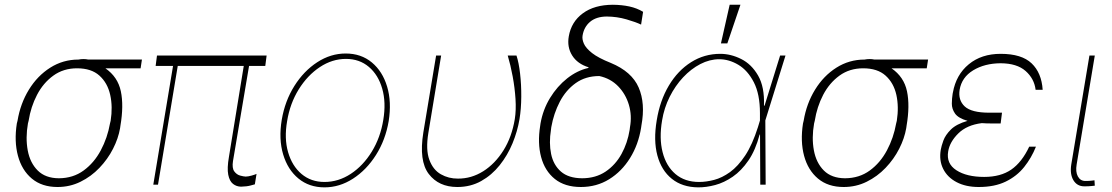

<svg xmlns="http://www.w3.org/2000/svg" viewBox="-20 -780 4696 811"><path d="M51.1 -258.5 54 -269.9Q66.1 -342.7 102.1 -401.3Q138.1 -459.9 192.1 -494.1Q246.1 -528.4 311.1 -528.4Q333.8 -532.7 353 -528.4H579.5L573.9 -491.5H425.1Q477.6 -455.3 490.4 -394.5Q503.2 -333.8 488.6 -248.6L487.2 -238.6Q479.8 -195.3 457.4 -151.5Q435 -107.6 400 -71Q365.1 -34.4 320.1 -12.3Q275.2 9.9 223 9.9Q157 9.9 114.5 -25.6Q72.1 -61.1 55.8 -122Q39.4 -182.9 51.1 -258.5ZM100.9 -269.9 98 -258.5Q87.4 -197.8 97.1 -144.9Q106.9 -92 139.4 -59.7Q171.9 -27.3 228.7 -27Q288.7 -27.3 333.1 -59.7Q377.5 -92 405.7 -144.9Q433.9 -197.8 444.6 -258.5L447.4 -269.9Q456.7 -328.8 445.5 -379.3Q434.3 -429.7 400 -460.6Q365.8 -491.5 305.4 -491.5Q247.9 -491.5 205.3 -460.6Q162.6 -429.7 136.4 -379.3Q110.1 -328.8 100.9 -269.9Z M1106.2 -545.5 1100.5 -501.4H1032L964.1 -99.4Q959.5 -70 969.6 -56.1Q979.8 -42.3 994.3 -38.4Q1008.9 -34.4 1018.1 -34.1Q1029.1 -34.4 1043 -38.4Q1056.8 -42.3 1063.6 -45.5L1056.5 -1.4Q1052.9 -0.4 1037.8 3.7Q1022.7 7.8 998.2 8.5Q979 8.2 964.3 -3.2Q949.6 -14.6 944.1 -41.9Q938.6 -69.2 947.1 -117.9L1009.6 -501.4H730.8L647.4 0H627.5L710.9 -501.4H637.4L643.1 -545.5Z M1350.5 11.4Q1285.9 11.4 1240.6 -25.9Q1195.3 -63.2 1176 -127.8Q1156.6 -192.5 1170.1 -274.1Q1183.6 -353.7 1223.5 -417.1Q1263.5 -480.5 1320.1 -517.2Q1376.8 -554 1440 -554Q1505.3 -554 1550.6 -516.3Q1595.9 -478.7 1615.2 -414.1Q1634.6 -349.4 1621.8 -268.5Q1608.3 -188.9 1568.2 -125.5Q1528.1 -62.1 1471.2 -25.4Q1414.4 11.4 1350.5 11.4ZM1350.5 -11.4Q1409.4 -11.4 1461.6 -45.6Q1513.8 -79.9 1550.4 -139.4Q1587 -198.9 1599.1 -274.1Q1611.2 -347.3 1594.5 -405.5Q1577.8 -463.8 1538 -497.5Q1498.2 -531.2 1441.4 -531.2Q1383.2 -531.2 1331 -496.6Q1278.8 -462 1241.8 -402.5Q1204.9 -343 1192.8 -268.5Q1180 -195.3 1196.9 -137.1Q1213.8 -78.8 1253.7 -45.1Q1293.7 -11.4 1350.5 -11.4Z M1822.1 -545.5H1843.4L1789.4 -218.8Q1777.7 -147.7 1793.5 -105.1Q1809.3 -62.5 1842.2 -43.9Q1875 -25.2 1914.4 -25.6Q1970.9 -25.2 2021 -56.6Q2071 -88.1 2106.5 -144.7Q2142 -201.3 2154.5 -277Q2160.5 -314.6 2157.5 -361.7Q2154.5 -408.7 2145.6 -456.9Q2136.7 -505 2124.6 -545.5H2161.6Q2171.5 -515.6 2176.8 -469.1Q2182.2 -422.6 2181.8 -371.4Q2181.5 -320.3 2174.4 -277Q2165.8 -225.5 2144.9 -174.7Q2123.9 -123.9 2090.7 -82.2Q2057.5 -40.5 2012.6 -15.3Q1967.7 9.9 1911.6 9.9Q1833.1 9.9 1791 -45.3Q1748.9 -100.5 1768.1 -220.2Z M2382.5 -626.4Q2393.1 -687.9 2441.8 -723.7Q2490.4 -759.6 2568.5 -759.9Q2606.5 -759.6 2638.5 -752.7Q2670.5 -745.7 2696.4 -730.1L2687.9 -676.1Q2666.9 -686.4 2626.4 -698.2Q2585.9 -709.9 2543 -710.2Q2498.6 -709.9 2472.5 -687.9Q2446.4 -665.8 2440.7 -629.3Q2438.2 -614.7 2446.2 -595.9Q2454.2 -577.1 2480.6 -556.1Q2507.1 -535.2 2560 -514.2Q2648.8 -477.3 2677.7 -410.3Q2706.7 -343.4 2689.3 -250L2687.9 -240.1Q2676.5 -169 2641.3 -112.4Q2606.2 -55.8 2553.1 -22.9Q2500 9.9 2433.6 9.9Q2365.8 9.9 2323.5 -24.1Q2281.2 -58.2 2265.6 -116.8Q2250 -175.4 2261.7 -248.6L2263.1 -258.5Q2273.4 -317.1 2303.4 -366.3Q2333.5 -415.5 2375.7 -448.9Q2418 -482.2 2464.8 -492.9L2466.3 -495.7Q2419 -510.3 2396.8 -545.8Q2374.6 -581.3 2382.5 -626.4ZM2308.6 -242.9 2307.2 -231.5Q2298.3 -176.1 2307.9 -129.6Q2317.5 -83.1 2349.4 -55.2Q2381.4 -27.3 2439.3 -27Q2496.4 -27.3 2538 -55.2Q2579.5 -83.1 2605.1 -129.4Q2630.7 -175.8 2639.6 -231.5L2641 -242.9Q2649.9 -291.5 2636.4 -337.2Q2622.9 -382.8 2590.9 -415.7Q2558.9 -448.5 2511.7 -458.8Q2453.5 -458.8 2411.8 -429Q2370 -399.1 2344.5 -350.1Q2318.9 -301.1 2308.6 -242.9Z M2928.6 11.4Q2861.9 10.7 2817.8 -24.7Q2773.8 -60 2756.7 -123.4Q2739.7 -186.8 2753.9 -271.3Q2767.4 -355.1 2805.2 -418.5Q2843 -481.9 2899 -517.2Q2954.9 -552.6 3022.4 -552.6Q3067.1 -552.6 3110.8 -530.7Q3154.5 -508.9 3182.2 -460.8Q3209.9 -412.6 3207 -333.8H3209.5L3275.2 -545.5H3297.9L3212.7 -271.3L3214.1 0H3191.4L3190.3 -211.6H3188.6Q3171.2 -145.6 3141.3 -102.1Q3111.5 -58.6 3075.1 -33.6Q3038.7 -8.5 3000.7 1.6Q2962.7 11.7 2928.6 11.4ZM3190 -271V-302.6Q3190 -382.1 3164.2 -432.4Q3138.5 -482.6 3098.9 -506.2Q3059.3 -529.8 3018.1 -529.8Q2977.6 -529.8 2938.2 -509.4Q2898.8 -489 2865.4 -453.3Q2832 -417.6 2808.6 -370.9Q2785.2 -324.2 2776.6 -271.3Q2763.8 -196 2778.8 -137.3Q2793.7 -78.5 2833.1 -44.9Q2872.5 -11.4 2932.9 -11.4Q2962.7 -11.4 2996.3 -20.1Q3029.8 -28.8 3063.6 -53.1Q3097.3 -77.4 3127.7 -123.2Q3158 -169 3181.5 -242.9ZM3025.2 -596.6 3062.1 -759.9H3107.6L3052.2 -596.6Z M3371.8 -258.5 3374.6 -269.9Q3386.7 -342.7 3422.8 -401.3Q3458.8 -459.9 3512.8 -494.1Q3566.8 -528.4 3631.7 -528.4Q3654.5 -532.7 3673.7 -528.4H3900.2L3894.5 -491.5H3745.7Q3798.3 -455.3 3811.1 -394.5Q3823.9 -333.8 3809.3 -248.6L3807.9 -238.6Q3800.4 -195.3 3778.1 -151.5Q3755.7 -107.6 3720.7 -71Q3685.7 -34.4 3640.8 -12.3Q3595.9 9.9 3543.7 9.9Q3477.6 9.9 3435.2 -25.6Q3392.8 -61.1 3376.4 -122Q3360.1 -182.9 3371.8 -258.5ZM3421.5 -269.9 3418.7 -258.5Q3408 -197.8 3417.8 -144.9Q3427.6 -92 3460 -59.7Q3492.5 -27.3 3549.4 -27Q3609.4 -27.3 3653.8 -59.7Q3698.2 -92 3726.4 -144.9Q3754.6 -197.8 3765.3 -258.5L3768.1 -269.9Q3777.3 -328.8 3766.2 -379.3Q3755 -429.7 3720.7 -460.6Q3686.4 -491.5 3626.1 -491.5Q3568.5 -491.5 3525.9 -460.6Q3483.3 -429.7 3457 -379.3Q3430.8 -328.8 3421.5 -269.9Z M4206.7 -258.5H4168.3Q4146.3 -258.5 4127.1 -259.9Q4063.9 -252.1 4027.7 -216.3Q3991.5 -180.4 3985.1 -140.6Q3976.2 -89.1 4019.7 -60.9Q4063.2 -32.7 4137.1 -32.7Q4206.7 -32.7 4251.6 -63.7Q4296.5 -94.8 4327.4 -160.5H4355.8Q4337 -113.3 4306.1 -74.6Q4275.2 -35.9 4228.2 -13Q4181.1 9.9 4114.3 9.9Q4059.7 9.9 4020.8 -10.5Q3981.9 -30.9 3964 -66.6Q3946 -102.3 3953.8 -147.7Q3956.3 -162.6 3964.8 -186.3Q3973.4 -209.9 3996.6 -233Q4019.9 -256 4066.8 -269.5Q4027.7 -280.9 4014 -300.4Q4000.4 -320 4000.5 -342.2Q4000.7 -364.3 4003.9 -383.9Q4004.6 -387.4 4005 -389.2Q4018.5 -464.5 4072.1 -508.5Q4125.7 -552.6 4206.7 -552.6Q4295.5 -552.6 4337.5 -512.4Q4379.6 -472.3 4384.2 -400.6H4354.4Q4348.7 -447.8 4312.1 -480.1Q4275.6 -512.4 4206.7 -512.8Q4139.2 -512.4 4090.7 -483Q4042.3 -453.5 4033.4 -400.6Q4026.6 -356.9 4055 -330.4Q4083.5 -304 4158.4 -304H4212.4Z M4581.7 -545.5H4604.4L4527.7 -85.2Q4522.4 -54.3 4532.8 -35Q4543.3 -15.6 4564.6 -15.6Q4581.7 -15.6 4591.8 -17Q4601.9 -18.5 4603 -18.5L4604.4 4.3Q4602.3 4.3 4590.9 5.7Q4579.5 7.1 4560.4 7.1Q4529.5 7.1 4514 -18.8Q4498.6 -44.7 4505 -85.2Z"/></svg>

Font: Inter Thin  BETA
Style: Italic
Weight: 100
Italic angle: -9.39999°
Designer: Rasmus Andersson
Foundry: rsms
Version: Version 3.011;git-f93a4a705